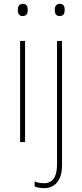

<svg xmlns="http://www.w3.org/2000/svg" viewBox="-20 -742 430 1003"><path d="M99 -722C79 -722 73 -706 73 -690C73 -673 79 -658 98 -658C119 -658 125 -672 125 -690C125 -706 121 -722 99 -722ZM266 -690C266 -673 272 -658 291 -658C312 -658 318 -672 318 -690C318 -706 314 -722 292 -722C272 -722 266 -706 266 -690ZM111 -528H85V0H111ZM210 241C262 241 304 206 304 122V-528H278V116C278 180 257 215 210 215C194 215 176 213 161 206V232C173 237 189 241 210 241Z"/></svg>

Font: Noto Sans Lao SemiCondensed Thin
Style: Regular
Weight: 100
Width: 4
Designer: Monotype Design Team
Foundry: Monotype Imaging Inc.
Version: Version 2.003